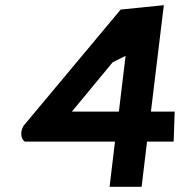

<svg xmlns="http://www.w3.org/2000/svg" viewBox="-20 -723 706 743"><path d="M652 -175 656 -291H564L614 -703L447 -686L71 -236C56 -211 62 -184 76 -175H425L404 0H528L549 -175ZM466 -507 440 -291H258L416 -482Z"/></svg>

Font: Bluebird
Style: ExtObl
Weight: 400
Designer: Jasper
Foundry: Cannot Into Space Fonts
Version: Version 0.98